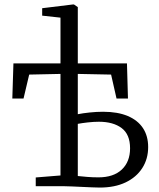

<svg xmlns="http://www.w3.org/2000/svg" viewBox="-20 -839 716 865"><path d="M429.5 6Q415 6 393.5 5Q372 4 348.8 3Q325.5 2 305 1Q284.5 0 271.5 0H141V-39.5L252.5 -48.5V-506L111.5 -503L86 -395H35.5L40.5 -553.5H252.5V-759.5L170 -768.5V-802L309.5 -819H313L330.5 -807V-553.5H552L556.5 -395H505L480.5 -503L330.5 -506V-324.5Q353 -329 383.8 -332.2Q414.5 -335.5 444.5 -335.5Q510 -335.5 555.2 -316.5Q600.5 -297.5 624 -262Q647.5 -226.5 647.5 -176.5Q647.5 -123 621 -81.8Q594.5 -40.5 545.8 -17.2Q497 6 429.5 6ZM423.5 -40Q491.5 -40 528.8 -75.2Q566 -110.5 566 -171Q566 -233.5 528 -262Q490 -290.5 425.5 -290.5Q402 -290.5 375.5 -287.5Q349 -284.5 330.5 -281V-46Q349 -44 373 -42Q397 -40 423.5 -40Z"/></svg>

Font: Merriweather 36pt Light
Style: Regular
Weight: 300
Designer: Eben Sorkin
Foundry: Eben Sorkin
Version: Version 2.100